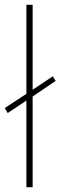

<svg xmlns="http://www.w3.org/2000/svg" viewBox="-29 -780 252 800"><path d="M81 0V-361L3 -309L-9 -330L81 -389V-760H107V-406L191 -462L203 -443L107 -378V0Z"/></svg>

Font: Noto Sans Georgian Condensed Thin
Style: Regular
Weight: 100
Width: 3
Designer: Monotype Design Team, Akaki Razmadze
Foundry: Google LLC
Version: Version 2.005; ttfautohint (v1.8.4.7-5d5b)